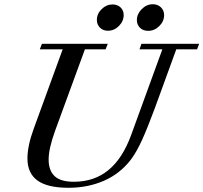

<svg xmlns="http://www.w3.org/2000/svg" viewBox="-20 -869 956 902"><path d="M675.8 -724.1Q652.3 -724.1 637.7 -738.5Q623 -752.9 623 -774.9Q623 -803.2 645.8 -826.2Q668.5 -849.1 697.8 -849.1Q721.2 -849.1 736.1 -834.5Q751 -819.8 751 -797.9Q751 -769 728.5 -746.6Q706.1 -724.1 675.8 -724.1ZM486.8 -724.6Q464.4 -724.6 449.7 -739Q435.1 -753.4 435.1 -775.4Q435.1 -804.2 457.5 -826.2Q480 -848.1 508.3 -848.1Q531.7 -848.1 546.4 -834.2Q561 -820.3 561 -798.3Q561 -769.5 538.8 -747.1Q516.6 -724.6 486.8 -724.6ZM302.2 13.2Q203.1 13.2 156 -21Q108.9 -55.2 108.9 -124.5Q108.9 -183.6 138.7 -265.1L274.4 -637.2H167L176.8 -663.1H486.3L476.1 -637.2H378.9L239.3 -255.9Q208.5 -170.9 208.5 -120.1Q208.5 -67.9 236.6 -41.5Q264.6 -15.1 326.7 -15.1Q422.4 -15.1 489 -69.6Q555.7 -124 596.2 -234.9L742.7 -637.2H635.3L644.5 -663.1H915.5L905.8 -637.2H808.1L706.5 -358.4Q672.9 -267.6 647 -210.7Q621.1 -153.8 593.8 -117.7Q543 -52.2 467.5 -19.5Q392.1 13.2 302.2 13.2Z"/></svg>

Font: Elstob 14pt Medium
Style: Italic
Weight: 500
Italic angle: -20°
Designer: Peter S. Baker
Version: Version 1.015